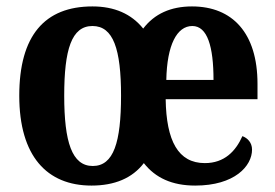

<svg xmlns="http://www.w3.org/2000/svg" viewBox="-20 -568 858 598"><path d="M265 10C337 10 392 -13 428 -60C464 -14 516 10 588 10C711 10 765 -51 765 -102C765 -124 751 -138 735 -144C714 -97 679 -60 618 -60C535 -60 498 -129 496 -259H782V-307C782 -465 704 -548 578 -548C512 -548 461 -525 426 -479C389 -525 336 -548 268 -548C119 -548 40 -457 40 -270C40 -82 126 10 265 10ZM645 -319H498C500 -428 531 -487 579 -487C626 -487 645 -423 645 -319ZM269 -51C204 -51 180 -126 180 -270C180 -414 203 -487 268 -487C333 -487 357 -415 357 -270C357 -125 334 -51 269 -51Z"/></svg>

Font: Noto Serif Sinhala Condensed
Style: Bold
Weight: 700
Width: 3
Designer: Jelle Bosma - Monotype Design Team
Foundry: Monotype Imaging Inc.
Version: Version 2.007